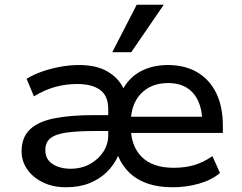

<svg xmlns="http://www.w3.org/2000/svg" viewBox="-20 -780 1018 809"><path d="M257 9Q204 9 162 -11Q120 -31 95.5 -65.5Q71 -100 71 -142Q71 -200 105 -233.5Q139 -267 207 -281Q275 -295 378 -295H459V-228H384Q308 -228 261 -221.5Q214 -215 192.5 -197.5Q171 -180 171 -148Q171 -108 202 -88.5Q233 -69 277 -69Q323 -69 358.5 -88.5Q394 -108 415 -140Q436 -172 436 -209V-321Q436 -376 402 -401Q368 -426 305 -426Q258 -426 213.5 -414Q169 -402 123 -374L92 -448Q123 -467 160 -479.5Q197 -492 236 -499Q275 -506 314 -506Q386 -506 432.5 -479Q479 -452 500 -408Q528 -457 576.5 -481.5Q625 -506 687 -506Q760 -506 812 -475Q864 -444 891.5 -387Q919 -330 919 -251V-220H512V-288H852L832 -269Q832 -317 815.5 -353.5Q799 -390 767.5 -410Q736 -430 688 -430Q617 -430 574 -385.5Q531 -341 531 -262V-247Q531 -165 577 -119Q623 -73 712 -73Q760 -73 798.5 -84.5Q837 -96 875 -122L907 -51Q871 -21 818 -6Q765 9 708 9Q647 9 602 -6.5Q557 -22 526 -51.5Q495 -81 478 -122H477Q460 -84 429.5 -54.5Q399 -25 356.5 -8Q314 9 257 9ZM453 -560 556 -760H670L533 -560Z"/></svg>

Font: Nunito Sans 7pt Medium
Style: Regular
Weight: 500
Designer: Vernon Adams
Foundry: Vernon Adams
Version: Version 3.101;gftools[0.9.27]